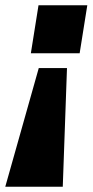

<svg xmlns="http://www.w3.org/2000/svg" viewBox="-62 -528 354 728"><path d="M55 -326 84 -508H269L240 -326ZM-42 180 85 -270H192L176 180Z"/></svg>

Font: Winston ExtraBold
Style: Italic
Weight: 800
Italic angle: -9°
Designer: Original fonts by Vernon Adams / Changes by Cristiano Sobral
Foundry: Original fonts by Vernon Adams / Changes by Cristiano Sobral
Version: Version 2.503;July 17, 2020;FontCreator 13.0.0.2655 64-bit